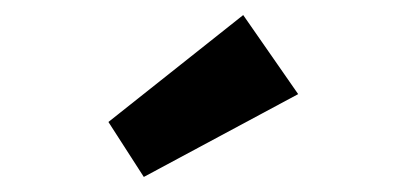

<svg xmlns="http://www.w3.org/2000/svg" viewBox="-20 -818 540 255"><path d="M171 -583 124 -656 303 -798 376 -693Z"/></svg>

Font: Our Lexend
Style: Bold
Weight: 700
Designer: Bonnie Shaver-Troup, Thomas Jockin
Foundry: Lexend
Version: Version 1.007